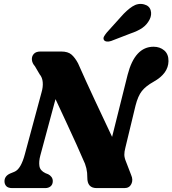

<svg xmlns="http://www.w3.org/2000/svg" viewBox="-20 -964 884 984"><path d="M186.5 -166.5Q178.5 -136.5 182 -113Q185.5 -89.5 213 -76.5L227 -71Q237 -66 243.8 -57Q250.5 -48 250.5 -36Q250.5 -18.5 239.5 -9.2Q228.5 0 211.5 0H43.5Q21.5 0 12.2 -10Q3 -20 3 -35Q3 -62 32.5 -75L53.5 -83.5Q71 -90.5 84.5 -114Q98 -137.5 107.5 -174L193 -491Q201 -518 199 -542.5Q197 -567 183 -583.5L159 -624.5Q145 -640 143.5 -657.5Q142 -675 153 -687.5Q164 -700 187.5 -700H293Q328.5 -700 346.5 -684.2Q364.5 -668.5 380 -639.5Q419 -551 465.8 -451Q512.5 -351 554.5 -262.5L634 -580.5Q671 -724.5 767 -724.5Q799.5 -724.5 821.8 -705.5Q844 -686.5 843.5 -650.5Q842.5 -587 767 -545Q727.5 -523 707.2 -497.5Q687 -472 674.5 -422.5L622.5 -207Q617 -186 617.2 -170.5Q617.5 -155 626 -135L652 -67.5Q663.5 -42 653.2 -21Q643 0 617.5 0H475.5Q427 0 427.5 -54Q428.5 -103 405.5 -147.5Q393.5 -176 371.8 -224Q350 -272 322.2 -332Q294.5 -392 264.5 -456ZM599.5 -877.5Q629.5 -912 658.5 -930.8Q687.5 -949.5 718.5 -941.5Q745.5 -934.5 752.2 -911.2Q759 -888 746.5 -863.5Q733 -837.5 709.8 -821.2Q686.5 -805 648 -792L549.5 -754Q538 -750 527.2 -751.2Q516.5 -752.5 512.5 -759.5Q508 -768 513.2 -777.2Q518.5 -786.5 527 -797Z"/></svg>

Font: Fraunces 9pt S050
Style: Bold Italic
Weight: 700
Italic angle: -16°
Version: Version 1.000; ttfautohint (v1.8.3)